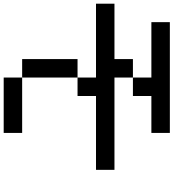

<svg xmlns="http://www.w3.org/2000/svg" viewBox="30 -970 940 1040"><g transform="rotate(90 500.0 -450.0)"><path d="M0 -500V-600H300V-700H400V-600H900V-500H500V-400H400V-500ZM400 -100H300V-400H400ZM400 0V-100H700V0ZM400 -700V-800H100V-900H700V-800H500V-700Z"/></g></svg>

Font: Galmuri9 Regular
Style: Regular
Weight: 400
Designer: Lee Minseo (quiple)
Version: Version 2.399;hotconv 1.1.1;makeotfexe 2.6.0 DEVELOPMENT